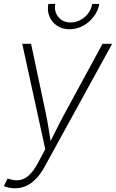

<svg xmlns="http://www.w3.org/2000/svg" viewBox="-32 -770 602 997"><path d="M-11.7 196.3 6.8 157.7 17.1 159.7Q45.9 169.4 71.3 164.8Q96.7 160.2 119.4 139.2Q142.1 118.2 162.6 80.6L203.1 4.9L83.5 -542.5H129.4L205.6 -183.1Q214.4 -141.1 220.9 -99.1Q227.5 -57.1 234.4 -15.6H219.7Q240.7 -57.1 261.5 -99.1Q282.2 -141.1 305.2 -183.1L500.5 -542.5H550.3L199.2 96.7Q178.7 133.8 155 158.4Q131.3 183.1 104.2 195.3Q77.1 207.5 46.4 207.5Q30.3 207.5 15.4 204.6Q0.5 201.7 -11.7 196.3ZM329.1 -618.2Q292 -618.2 264.9 -636Q237.8 -653.8 225.1 -683.6Q212.4 -713.4 218.8 -749.5H254.9Q248 -709 271.5 -681.2Q294.9 -653.3 335 -653.3Q361.8 -653.3 385.7 -666.3Q409.7 -679.2 426 -700.9Q442.4 -722.7 446.8 -749.5H483.4Q477.5 -713.4 454.8 -683.6Q432.1 -653.8 399.2 -636Q366.2 -618.2 329.1 -618.2Z"/></svg>

Font: Inter 16pt ExtraLight
Style: Italic
Weight: 250
Italic angle: -9.3988°
Version: Version 4.001;git-66647c0bb